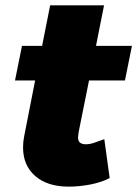

<svg xmlns="http://www.w3.org/2000/svg" viewBox="-20 -687 512 716"><path d="M273 -193Q271 -179 271 -175Q271 -161 278.5 -155Q286 -149 300 -149Q314 -149 329.5 -154Q345 -159 369 -168L389 -23Q358 -7 317 1Q276 9 236 9Q157 9 111.5 -30.5Q66 -70 66 -137Q66 -159 70 -178L111 -387H36L62 -516H137L167 -667H368L338 -516H472L446 -387H312Z"/></svg>

Font: Gontserrat ExtraBold
Style: Italic
Weight: 800
Italic angle: -11.3°
Designer: Julieta Ulanovsky
Foundry: Julieta Ulanovsky
Version: Version 6.001